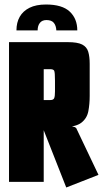

<svg xmlns="http://www.w3.org/2000/svg" viewBox="-20 -807 457 852"><path d="M184 -787Q256 -787 289.5 -755.5Q323 -724 323 -672H230Q229 -693 219 -705.5Q209 -718 186 -718Q167 -718 157 -705.5Q147 -693 147 -672H53Q53 -707 67.5 -732.5Q82 -758 111 -772.5Q140 -787 184 -787ZM20 -620H281Q324 -620 344.5 -609.5Q365 -599 371.5 -577.5Q378 -556 378 -524V-381Q378 -345 372 -313.5Q366 -282 341 -262.5Q316 -243 259 -243H174V0H20ZM274 25 165 -252 268 -254 312 -243 318 -239 417 -31ZM203 -363Q217 -363 220.5 -371.5Q224 -380 224 -401V-449Q224 -486 220.5 -493Q217 -500 203 -500H174V-363Z"/></svg>

Font: Smooch Sans Thin Black
Style: Regular
Weight: 900
Version: Version 1.010